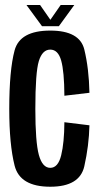

<svg xmlns="http://www.w3.org/2000/svg" viewBox="-20 -722 394 747"><path d="M175.5 4.5Q57.5 4.5 36.8 -77.8Q16 -160 16 -298Q16 -449 36.8 -526Q57.5 -603 175.5 -603Q290 -603 308 -529.5Q326 -456 328 -361L230.5 -349.5Q230 -444 218 -486.5Q206 -529 175.5 -529Q145 -529 131.2 -484.8Q117.5 -440.5 117.5 -298Q117.5 -169.5 131.2 -119.2Q145 -69 175.5 -69Q206 -69 218 -117.8Q230 -166.5 230.5 -246.5L328 -234.5Q326 -154.5 308 -75Q290 4.5 175.5 4.5ZM143.5 -620 83 -702.5H136L176 -645L216 -702.5H269L209 -620Z"/></svg>

Font: Anybody Condensed Medium
Style: Regular
Weight: 500
Width: 3
Designer: Tyler Finck
Foundry: Etcetera Type Company
Version: Version 1.010; ttfautohint (v1.8.3) -l 8 -r 50 -G 200 -x 14 